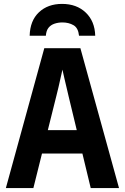

<svg xmlns="http://www.w3.org/2000/svg" viewBox="-20 -964 640 984"><path d="M10 0 207 -717H392L590 0H445L331 -473Q326 -496 320.5 -518Q315 -540 310 -562.5Q305 -585 300 -607Q295 -585 290 -562.5Q285 -540 280 -518Q275 -496 269 -473L151 0ZM168 -177 198 -297H404L418 -177ZM298 -944Q373 -944 419.5 -899.5Q466 -855 468 -781H385Q381 -821 356.5 -835Q332 -849 300 -849Q278 -849 259 -842.5Q240 -836 228.5 -821.5Q217 -807 215 -781H132Q134 -858 179.5 -901Q225 -944 298 -944Z"/></svg>

Font: Noto Sans Mono
Style: Bold
Weight: 700
Designer: Monotype Design Team
Foundry: Monotype Imaging Inc.
Version: Version 2.014